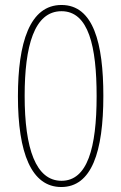

<svg xmlns="http://www.w3.org/2000/svg" viewBox="-20 -744 487 771"><path d="M395 -359C395 -571 355 -724 227 -724C99 -724 52 -572 52 -357C52 -130 106 7 226 7C348 7 395 -134 395 -359ZM79 -359C79 -558 117 -699 227 -699C336 -699 368 -557 368 -358C368 -150 331 -18 227 -18C124 -18 79 -147 79 -359Z"/></svg>

Font: Noto Sans Gujarati UI Condensed Thin
Style: Regular
Weight: 100
Width: 3
Designer: Jelle Bosma - Monotype Design Team, Universal Thirst
Foundry: Monotype Imaging Inc.
Version: Version 2.106